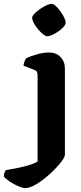

<svg xmlns="http://www.w3.org/2000/svg" viewBox="-119 -771 420 991"><path d="M11 200Q-1 200 -23.5 190.5Q-46 181 -67.5 167Q-89 153 -99 140Q-99 128 -95.5 119.5Q-92 111 -88 107Q-38 99 5 88.5Q48 78 75 63V-383Q75 -392 71.5 -399.5Q68 -407 59 -410L2 -432Q4 -446 8.5 -456.5Q13 -467 17 -471Q33 -479 68 -489.5Q103 -500 136 -500Q171 -500 193.5 -476.5Q216 -453 216 -417V27Q216 38 201.5 58.5Q187 79 163 103.5Q139 128 111.5 150Q84 172 57.5 186Q31 200 11 200ZM124 -584Q116 -584 103 -594.5Q90 -605 77 -620.5Q64 -636 55.5 -652Q47 -668 47 -679Q47 -688 58.5 -700Q70 -712 87 -724Q104 -736 120.5 -743.5Q137 -751 147 -751Q157 -751 169 -740Q181 -729 192.5 -713Q204 -697 212 -681Q220 -665 220 -654Q220 -642 202.5 -625.5Q185 -609 162 -596.5Q139 -584 124 -584Z"/></svg>

Font: Texturina 72pt ExtraBold
Style: Regular
Weight: 800
Designer: Guillermo Torres Carreño
Foundry: Omnibus-Type
Version: Version 1.002; ttfautohint (v1.8.3)